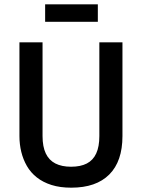

<svg xmlns="http://www.w3.org/2000/svg" viewBox="-20 -856 657 889"><path d="M310 13Q258 13 218.5 0.5Q179 -12 150.5 -34.5Q122 -57 104.5 -87.5Q87 -118 78.5 -153Q70 -188 70 -226V-660H177V-226Q177 -177 192 -145.5Q207 -114 236.5 -99Q266 -84 309 -84Q353 -84 382 -99Q411 -114 425.5 -145.5Q440 -177 440 -226V-660H547V-226Q547 -109 486 -48Q425 13 310 13ZM189 -755V-836H433V-755Z"/></svg>

Font: Bricolage Grotesque SemiCondensed Medium
Style: Regular
Weight: 500
Width: 4
Designer: Mathieu Triay
Foundry: Atelier Triay
Version: Version 1.001;gftools[0.9.33.dev8+g029e19f]